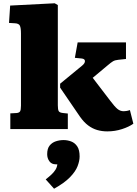

<svg xmlns="http://www.w3.org/2000/svg" viewBox="-20 -788 839 1172"><path d="M635 14Q602 14 573 5.5Q544 -3 518 -22.5Q492 -42 468 -76L347 -253V-277L482 -388Q499 -402 498.5 -415.5Q498 -429 478 -431L437 -435L454 -529H749V-428L702 -423Q682 -421 670 -414Q658 -407 637 -389L546 -313L653 -173Q680 -137 697 -123Q714 -109 735 -109Q742 -109 751.5 -110.5Q761 -112 773 -116L794 -33Q768 -14 725 0Q682 14 635 14ZM43 0V-96L80 -98Q96 -99 102 -107.5Q108 -116 108 -143V-583Q108 -617 101.5 -631Q95 -645 70 -646L35 -648L42 -754L314 -768L333 -757V-145Q333 -119 338.5 -109.5Q344 -100 366 -98L394 -95V0ZM310 364 259 307Q281 290 295.5 276Q310 262 319 247.5Q328 233 330 215H320Q295 215 281.5 196.5Q268 178 268 153Q268 119 283 100.5Q298 82 321 74.5Q344 67 368 67Q392 67 414.5 75.5Q437 84 451.5 105.5Q466 127 466 167Q466 194 453.5 226.5Q441 259 407 294Q373 329 310 364Z"/></svg>

Font: Literata Variable Black
Style: Regular
Weight: 900
Designer: Latin by Veronika Burian and Jose Scaglione. Greek by Irene Vlachou. Cyrillic by Vera Evstafieva.
Foundry: TypeTogether
Version: Version 3.021